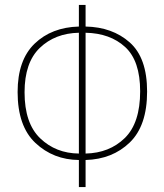

<svg xmlns="http://www.w3.org/2000/svg" viewBox="-20 -744 663 774"><path d="M298 -724V-637Q188 -634 119.5 -568Q51 -502 51 -373Q51 -235 123 -167.5Q195 -100 298 -99V10H325V-99Q433 -102 503 -169.5Q573 -237 573 -375Q573 -511 503 -573Q433 -635 325 -637V-724ZM545 -376Q545 -248 483 -187.5Q421 -127 325 -125V-612Q424 -610 484.5 -554.5Q545 -499 545 -376ZM298 -125Q205 -126 142 -186.5Q79 -247 79 -372Q79 -492 140.5 -551Q202 -610 298 -612Z"/></svg>

Font: Noto Sans Display SemiCondensed Thin
Style: Regular
Weight: 250
Width: 4
Designer: Monotype Design team
Foundry: Monotype Imaging Inc.
Version: 1.000